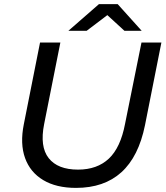

<svg xmlns="http://www.w3.org/2000/svg" viewBox="-20 -907 808 935"><path d="M350 8Q254 8 190.5 -30Q127 -68 102 -137.5Q77 -207 96 -302L175 -700H274L195 -303Q173 -193 217 -137Q261 -81 360 -81Q453 -81 510 -134.5Q567 -188 589 -304L669 -700H766L686 -297Q655 -144 571 -68Q487 8 350 8ZM313 -757 462 -887H553L670 -757H586L466 -867H547L402 -757Z"/></svg>

Font: Montserrat Thin Medium
Style: Italic
Weight: 500
Italic angle: -11.3°
Version: Version 9.000